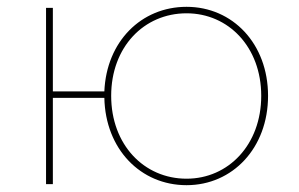

<svg xmlns="http://www.w3.org/2000/svg" viewBox="-20 -540 876 563"><path d="M115 0H135V-253H286C289 -103 392 3 527 3C662 3 766 -106 766 -259C766 -412 662 -520 527 -520C394 -520 292 -418 286 -272H135V-517H115ZM527 -16C402 -16 306 -116 306 -259C306 -402 402 -501 527 -501C650 -501 746 -402 746 -259C746 -116 650 -16 527 -16Z"/></svg>

Font: Chess Sans Thin
Style: Regular
Weight: 100
Designer: Wolf Bōese
Foundry: Wolf Bōese
Version: Version 7.223;Glyphs 3.3 (3306)